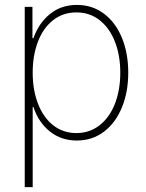

<svg xmlns="http://www.w3.org/2000/svg" viewBox="-20 -558 589 777"><path d="M80.1 -530.3H111.3V-403.3H115.2Q136.7 -464.4 182.1 -501.2Q227.5 -538.1 291 -538.1Q353.5 -538.1 400.6 -502.7Q447.8 -467.3 473.4 -405Q499 -342.8 499 -263.7Q499 -185.1 473.1 -122.6Q447.3 -60.1 400.1 -24.7Q353 10.7 291 10.7Q227.5 10.7 181.6 -26.1Q135.7 -63 115.2 -125H112.3V199.2H80.1ZM289.1 -19.5Q342.8 -19.5 383.3 -51.3Q423.8 -83 445.3 -138.7Q466.8 -194.3 466.8 -263.7Q466.8 -333.5 445.3 -388.9Q423.8 -444.3 383.5 -476.1Q343.3 -507.8 289.1 -507.8Q234.9 -507.8 194.8 -476.3Q154.8 -444.8 133.5 -389.2Q112.3 -333.5 112.3 -263.7Q112.3 -193.8 133.8 -138.2Q155.3 -82.5 195.3 -51Q235.4 -19.5 289.1 -19.5Z"/></svg>

Font: Pretendard JP Thin
Style: Regular
Weight: 100
Designer: Base glyphs from Inter by Rasmus Andersson; Hangeul glyphs from Noto Sans CJK(Source Han Sans) by Jang Soo-young and Kan
Foundry: Kil Hyung-jin
Version: Version 1.309